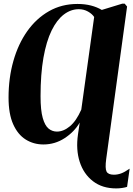

<svg xmlns="http://www.w3.org/2000/svg" viewBox="-20 -774 725 1044"><path d="M612 250.5Q536.5 250.5 485.8 211.5Q435 172.5 413.5 106.2Q392 40 404 -43L413.5 -107.5Q384 -57 331.5 -22.8Q279 11.5 216 11.5Q163 11.5 120 -15.2Q77 -42 51.8 -98.2Q26.5 -154.5 26.5 -243.5Q26.5 -350 52.8 -442.5Q79 -535 128.2 -604.5Q177.5 -674 246.5 -713.2Q315.5 -752.5 401 -752.5Q441.5 -752.5 474.5 -744Q507.5 -735.5 533.5 -720L644.5 -754H658L671 -738.5L557.5 90.5Q550.5 142 559.5 159Q568.5 176 599.5 176Q618.5 176 637.8 169.2Q657 162.5 685 143L671 242Q661 245.5 644.5 248Q628 250.5 612 250.5ZM289.5 -58.5Q325.5 -58.5 360.2 -87.5Q395 -116.5 422 -178L492 -681.5Q481.5 -698 458.8 -711Q436 -724 408.5 -724Q365 -724 327 -695Q289 -666 260.5 -607.8Q232 -549.5 216.2 -460.2Q200.5 -371 200.5 -250.5Q200.5 -174 212.5 -132.2Q224.5 -90.5 244.5 -74.5Q264.5 -58.5 289.5 -58.5Z"/></svg>

Font: Merriweather 144pt ExtraBold
Style: Italic
Weight: 800
Italic angle: -7.8°
Version: Version 2.101